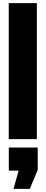

<svg xmlns="http://www.w3.org/2000/svg" viewBox="-20 -879 288 1213"><path d="M35.2 0V-859.4H212.9V0ZM65.4 314 97.7 198.7H35.6V53.2H218.3V194.3L168.5 314Z"/></svg>

Font: webenart
Style: Regular
Weight: 400
Designer: Vernon Adams
Foundry: Vernon Adams
Version: Version 2.116; ttfautohint (v1.8.3)